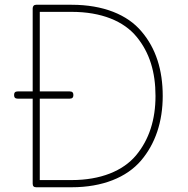

<svg xmlns="http://www.w3.org/2000/svg" viewBox="-20 -771 791 806"><path d="M54.2 -387.2C43.9 -387.2 39.1 -382.3 39.1 -372.1C39.1 -361.8 43.9 -356.9 54.2 -356.9H117.2V0C117.2 10.3 122.1 15.1 131.8 15.1H280.8C410.2 15.1 511.7 -26.4 571.8 -96.7C632.3 -167.5 663.1 -260.3 663.1 -368.2C663.1 -477.5 634.3 -568.4 574.2 -638.7C515.1 -709.5 413.1 -751 280.8 -751H131.8C122.6 -751 117.2 -745.1 117.2 -735.8V-387.2ZM147 -356.9H272.9C283.2 -356.9 288.1 -361.8 288.1 -372.1C288.1 -382.3 283.2 -387.2 272.9 -387.2H147V-721.2H280.8C405.3 -721.2 499.5 -682.6 553.7 -616.2C607.9 -550.3 632.8 -468.3 632.8 -368.2C632.8 -269 606.4 -185.5 551.3 -119.1C496.1 -53.2 401.9 -15.1 280.8 -15.1H147Z"/></svg>

Font: Nemoy
Style: Light
Weight: 300
Designer: BSozoo
Foundry: BSozoo
Version: Version 001.000